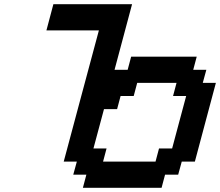

<svg xmlns="http://www.w3.org/2000/svg" viewBox="-20 -895 1049 915"><path d="M375 0H750L766.6 -62.5H829.1L846.2 -125H908.7Q925.3 -187.5 958.7 -312.5Q992.2 -437.5 1008.8 -500H946.3L963.4 -562.5H900.9L917.5 -625H605L588.4 -562.5H525.9L609.4 -875H234.4Q229 -854 217.8 -812.5Q206.5 -771 201.2 -750H451.2Q423.3 -646 367.4 -437.7Q311.5 -229.5 283.7 -125H346.2L329.1 -62.5H391.6ZM721.2 -125H471.2L487.8 -187.5H425.3L475.6 -375H538.1L554.7 -437.5H617.2L633.8 -500H821.3L804.7 -437.5H867.2Q856 -396 833.7 -312.5Q811.5 -229 800.3 -187.5H737.8Z"/></svg>

Font: Faithful 32x
Style: Oblique
Weight: 400
Foundry: Faithful Resource Pack
Version: Version 1.0; January 27, 2023